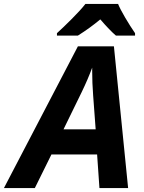

<svg xmlns="http://www.w3.org/2000/svg" viewBox="-80 -951 728 971"><path d="M411.1 -169.9H180.2L96.2 0H-60.1L314 -716.8H496.1L567.9 0H422.9ZM403.8 -296.9 391.1 -467.8Q386.2 -531.7 386.2 -591.3V-608.9Q364.7 -550.3 333 -484.9L241.2 -296.9ZM603 -771H506.3Q475.6 -796.9 427.2 -853Q376 -810.1 314 -771H208V-783.2Q238.8 -811 282.7 -855Q326.7 -898.9 352.1 -931.2H517.1Q527.8 -904.8 553.2 -861.6Q578.6 -818.4 603 -783.2Z"/></svg>

Font: CAA NEO Sans
Style: Bold Italic
Weight: 700
Italic angle: -12°
Version: Version 1.10